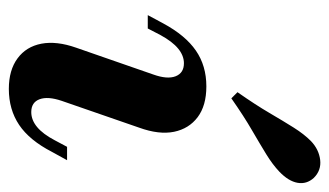

<svg xmlns="http://www.w3.org/2000/svg" viewBox="-173 -550 734 428"><g transform="rotate(90 194.0 -336.0)"><path d="M178.2 11.3Q136.3 11.3 110.1 -8.1Q83.9 -27.4 77.4 -61.3Q71 -95.2 86.3 -138.7L146 -310.5Q157.3 -341.9 150 -360.5Q142.7 -379 121 -379Q104 -379 88.3 -366.1Q72.6 -353.2 58.1 -326.6L43.5 -298.4H13.7L32.3 -333.1Q58.9 -382.3 92.7 -405.6Q126.6 -429 172.6 -429Q215.3 -429 241.1 -409.7Q266.9 -390.3 273.8 -356.9Q280.6 -323.4 264.5 -279L204.8 -106.5Q194.4 -75.8 201.2 -57.3Q208.1 -38.7 229.8 -38.7Q265.3 -38.7 292.7 -91.1L307.3 -118.5H337.1L318.5 -84.7Q292.7 -34.7 258.5 -11.7Q224.2 11.3 178.2 11.3ZM199.2 -484.7 185.5 -498.4Q213.7 -538.7 231.9 -569.8Q250 -600.8 264.5 -623.8Q279 -646.8 294.4 -662.1Q312.9 -679.8 336.3 -682.7Q359.7 -685.5 376.6 -668.5Q391.1 -652.4 387.5 -632.3Q383.9 -612.1 362.9 -591.9Q346.8 -576.6 323.8 -562.5Q300.8 -548.4 270.2 -530.6Q239.5 -512.9 199.2 -484.7Z"/></g></svg>

Font: Playfair 5pt SemiExpanded Light ExtraBold
Style: Italic
Weight: 800
Italic angle: -15.6°
Version: Version 2.001;gftools[0.9.30]